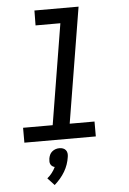

<svg xmlns="http://www.w3.org/2000/svg" viewBox="-64 -781 727 1079"><g transform="rotate(-5 300.0 -241.5)"><path d="M454 0H51V-84H218L311 -651H171L172 -735H421L314 -84H454ZM200 252 162 211Q177 199 189 183.5Q201 168 209 151Q201 149 195 144.5Q189 140 185.5 133Q182 126 182 117.5Q182 109 183 101Q185 90 189.5 80Q194 70 203 62.5Q212 55 222.5 51.5Q233 48 244 48Q255 48 264.5 51.5Q274 55 280 62.5Q286 70 287.5 80Q289 90 287 101Q284 122 277 142.5Q270 163 258.5 182.5Q247 202 232 219.5Q217 237 200 252Z"/></g></svg>

Font: Iosevka Md Ex Obl
Style: Regular
Weight: 500
Width: 7
Italic angle: -9°
Monospace: yes
Designer: Belleve Invis
Foundry: Belleve Invis
Version: Version 32.5.0; ttfautohint (v1.8.4)